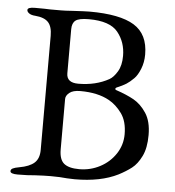

<svg xmlns="http://www.w3.org/2000/svg" viewBox="-49 -703 686 754"><g transform="rotate(5 293.5 -326.0)"><path d="M19 -6Q19 -13 27 -17Q35 -21 52 -24Q92 -31 111 -48Q130 -65 130 -99V-549Q130 -585 114.5 -602Q99 -619 63 -622Q47 -623 38.5 -629Q30 -635 30 -642Q30 -653 59 -653Q104 -653 119 -652H163Q178 -652 206 -654Q257 -657 274 -657Q394 -657 450 -622.5Q506 -588 506 -508Q506 -477 495.5 -451Q485 -425 472 -412Q456 -396 442.5 -387.5Q429 -379 405 -369Q401 -367 401 -363.5Q401 -360 405 -359Q447 -345 475.5 -329Q504 -313 525.5 -280.5Q547 -248 547 -194Q547 -143 531 -110.5Q515 -78 493.5 -61.5Q472 -45 443 -30Q375 4 273 4L243 3Q216 0 178 0Q153 0 117 2Q89 5 48 5Q19 5 19 -6ZM375 -400Q391 -409 405.5 -433Q420 -457 420 -495Q420 -549 388.5 -588Q357 -627 274 -627Q235 -627 221.5 -616.5Q208 -606 208 -582V-408Q208 -371 254 -371Q323 -371 375 -400ZM453 -189Q453 -240 430.5 -271Q408 -302 379 -318Q334 -343 265 -343Q236 -343 222 -331.5Q208 -320 208 -307V-108Q208 -68 227 -52.5Q246 -37 287 -37Q331 -37 369 -57Q407 -77 430 -112Q453 -147 453 -189Z"/></g></svg>

Font: EB Garamond
Style: Regular
Weight: 400
Designer: Georg Duffner and Octavio Pardo
Foundry: Georg Duffner
Version: Version 1.000; ttfautohint (v1.6)